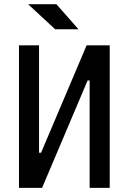

<svg xmlns="http://www.w3.org/2000/svg" viewBox="-20 -914 626 934"><path d="M129.9 0V-170.9H179.7L401.4 -693.4H435.5V-522.5H406.2L184.6 0ZM72.3 0V-693.4H169.9V0ZM416 0V-693.4H513.7V0ZM248.5 -771.5 116.7 -893.6H254.4L361.8 -771.5Z"/></svg>

Font: Cascadia Code
Style: Regular
Weight: 400
Monospace: yes
Designer: Aaron Bell
Foundry: Saja Typeworks
Version: Version 2106.017